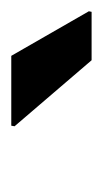

<svg xmlns="http://www.w3.org/2000/svg" viewBox="61 -830 186 349"><g transform="rotate(-90 154.5 -655.0)"><path d="M220 -582 100 -722 101 -728H228L309 -587L308 -582Z"/></g></svg>

Font: Saira SemiExpanded SemiBold
Style: Italic
Weight: 600
Width: 6
Italic angle: -12°
Designer: Hector Gatti with collaboration of the Omnibus-Type team
Foundry: Omnibus-Type
Version: Version 1.101